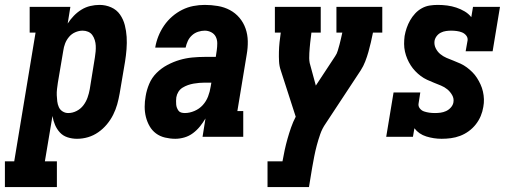

<svg xmlns="http://www.w3.org/2000/svg" viewBox="-69 -558 2089 783"><path d="M-49 205V100H-11L76 -425H52V-530H218L207 -462Q218 -479 232 -493.5Q246 -508 263 -518.5Q280 -529 299 -533.5Q318 -538 337 -538Q362 -538 384.5 -528Q407 -518 420.5 -498.5Q434 -479 440 -455.5Q446 -432 447.5 -407.5Q449 -383 447 -357.5Q445 -332 441 -307L419 -177Q415 -154 409 -132.5Q403 -111 392.5 -90Q382 -69 366.5 -50.5Q351 -32 331.5 -18.5Q312 -5 290 1.5Q268 8 245 8Q225 8 206.5 2Q188 -4 175.5 -17.5Q163 -31 155.5 -48.5Q148 -66 145 -85L114 100H163V205ZM209 -97Q227 -97 243.5 -105.5Q260 -114 271 -128.5Q282 -143 288 -160Q294 -177 297 -194L318 -324Q320 -336 321 -348Q322 -360 321.5 -371.5Q321 -383 317.5 -394.5Q314 -406 307.5 -415Q301 -424 290.5 -428.5Q280 -433 268 -433Q253 -433 238 -426.5Q223 -420 212.5 -407.5Q202 -395 196.5 -380.5Q191 -366 189 -351L167 -221Q165 -208 163.5 -195Q162 -182 162.5 -169.5Q163 -157 164.5 -144.5Q166 -132 171 -121Q176 -110 186.5 -103.5Q197 -97 209 -97Z M646 8Q625 8 604 3Q583 -2 567 -14Q551 -26 541 -43.5Q531 -61 526 -81Q521 -101 521 -122.5Q521 -144 525 -166Q529 -191 539.5 -216Q550 -241 569.5 -260.5Q589 -280 613.5 -293Q638 -306 663.5 -313.5Q689 -321 715 -323.5Q741 -326 766 -326H811L815 -353Q817 -367 817 -381.5Q817 -396 811 -408Q805 -420 792.5 -426.5Q780 -433 766 -433Q753 -433 739 -428.5Q725 -424 714 -414Q703 -404 697 -391Q691 -378 688 -364H564Q568 -388 577 -410.5Q586 -433 600 -453.5Q614 -474 633 -490.5Q652 -507 674 -518Q696 -529 719.5 -533.5Q743 -538 766 -538Q793 -538 819.5 -533.5Q846 -529 868.5 -517Q891 -505 907.5 -485.5Q924 -466 932.5 -441.5Q941 -417 941.5 -390Q942 -363 937 -335L899 -105H923V0H757L769 -75Q759 -58 746.5 -42.5Q734 -27 718 -15Q702 -3 683 2.5Q664 8 646 8Q646 8 646 8Q646 8 646 8ZM685 -97Q704 -97 724 -105.5Q744 -114 758 -129.5Q772 -145 779.5 -164.5Q787 -184 790 -204L793 -221H766Q755 -221 743.5 -220Q732 -219 720.5 -217Q709 -215 697.5 -211Q686 -207 675.5 -200.5Q665 -194 658.5 -183.5Q652 -173 650 -161Q649 -154 649 -146.5Q649 -139 649.5 -132Q650 -125 652.5 -118.5Q655 -112 659 -106.5Q663 -101 670 -99Q677 -97 685 -97Z M1022 205V100H1083Q1087 77 1092 54Q1097 31 1103.5 8Q1110 -15 1118 -38Q1126 -61 1137 -82L1076 -271Q1070 -288 1069 -307.5Q1068 -327 1068.5 -346.5Q1069 -366 1071 -385.5Q1073 -405 1076 -425H1052V-530H1239V-425H1201Q1200 -415 1198.5 -404.5Q1197 -394 1196 -383.5Q1195 -373 1194 -362.5Q1193 -352 1192.5 -341.5Q1192 -331 1192 -321Q1192 -311 1194 -301L1219 -209L1298 -329Q1305 -339 1308.5 -351.5Q1312 -364 1315.5 -376Q1319 -388 1321.5 -400.5Q1324 -413 1327 -425H1303V-530H1490V-425H1452Q1448 -405 1443.5 -385.5Q1439 -366 1433.5 -346.5Q1428 -327 1420.5 -307.5Q1413 -288 1402 -271L1259 -54Q1245 -34 1237 -11Q1229 12 1223 34.5Q1217 57 1212.5 80Q1208 103 1204 126L1191 205Z M1732 8Q1700 8 1669.5 -1.5Q1639 -11 1621 -35L1615 0H1506L1536 -181H1645L1638 -136Q1636 -125 1643 -116Q1650 -107 1660.5 -103.5Q1671 -100 1682 -98.5Q1693 -97 1705 -97Q1716 -97 1727.5 -98.5Q1739 -100 1750 -105Q1761 -110 1769.5 -119.5Q1778 -129 1780 -140Q1783 -156 1775 -170Q1767 -184 1755.5 -193.5Q1744 -203 1729.5 -209Q1715 -215 1701 -220.5Q1687 -226 1673 -232.5Q1659 -239 1647 -248Q1635 -257 1624.5 -268Q1614 -279 1606 -291.5Q1598 -304 1592 -318Q1586 -332 1582.5 -347.5Q1579 -363 1579 -379Q1579 -395 1581 -411Q1584 -428 1589.5 -444Q1595 -460 1603.5 -475Q1612 -490 1624 -503Q1636 -516 1651.5 -524.5Q1667 -533 1683.5 -535.5Q1700 -538 1716 -538Q1736 -538 1755 -535.5Q1774 -533 1792 -527Q1810 -521 1826 -511.5Q1842 -502 1853 -488L1860 -530H1970L1940 -349H1830L1838 -394Q1839 -405 1832 -413.5Q1825 -422 1815 -426Q1805 -430 1793.5 -431.5Q1782 -433 1771 -433Q1761 -433 1750 -431.5Q1739 -430 1729 -425Q1719 -420 1712 -411Q1705 -402 1703 -391Q1701 -375 1708 -361Q1715 -347 1726.5 -337.5Q1738 -328 1752 -322Q1766 -316 1780.5 -310.5Q1795 -305 1809 -298.5Q1823 -292 1835 -283Q1847 -274 1857.5 -263.5Q1868 -253 1876 -240.5Q1884 -228 1890.5 -214Q1897 -200 1900.5 -184.5Q1904 -169 1904.5 -153.5Q1905 -138 1902 -122Q1899 -103 1891.5 -85Q1884 -67 1871.5 -51Q1859 -35 1842.5 -23Q1826 -11 1807.5 -4Q1789 3 1770 5.5Q1751 8 1732 8Z"/></svg>

Font: Iosevka Curly Slab XBdObl
Style: Regular
Weight: 800
Italic angle: -9°
Monospace: yes
Designer: Belleve Invis
Foundry: Belleve Invis
Version: Version 11.1.0; ttfautohint (v1.8.3)